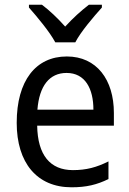

<svg xmlns="http://www.w3.org/2000/svg" viewBox="-20 -786 550 816"><path d="M215 -606H300C323 -651 378 -715 413 -754V-766H358C323 -739 292 -711 257 -673C225 -709 189 -743 158 -766H103V-754C139 -713 191 -651 215 -606ZM264 -546C132 -546 51 -443 51 -264C51 -94 137 10 284 10C347 10 392 -1 441 -25V-100C391 -75 347 -63 290 -63C193 -63 140 -127 138 -252H464V-306C464 -447 391 -546 264 -546ZM263 -476C342 -476 377 -409 377 -320H139C147 -421 190 -476 263 -476Z"/></svg>

Font: Noto Sans Devanagari UI SemiCondensed
Style: Regular
Weight: 400
Width: 4
Designer: Jelle Bosma - Monotype Design Team
Foundry: Monotype Imaging Inc.
Version: Version 2.004